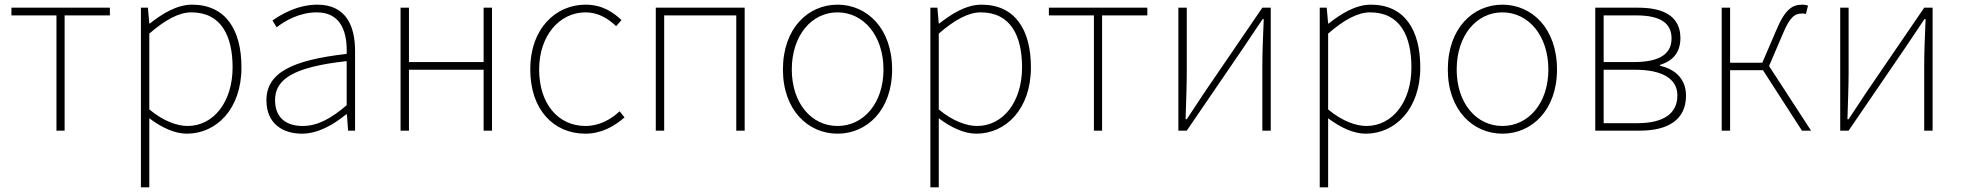

<svg xmlns="http://www.w3.org/2000/svg" viewBox="-20 -560 8409 823"><path d="M222 0H257V-494H451V-527H29V-494H222Z M584 243H620V46V-53C676 -11 731 13 781 13C907 13 1015 -92 1015 -271C1015 -434 946 -540 803 -540C737 -540 674 -500 622 -459H620L614 -527H584ZM784 -20C742 -20 682 -39 620 -91V-416C687 -474 746 -507 800 -507C929 -507 977 -405 977 -271C977 -124 896 -20 784 -20Z M1274 13C1344 13 1410 -26 1464 -70H1467L1472 0H1502V-341C1502 -448 1464 -540 1340 -540C1254 -540 1181 -496 1148 -472L1166 -443C1200 -470 1263 -507 1338 -507C1447 -507 1469 -414 1466 -329C1229 -302 1122 -247 1122 -130C1122 -30 1192 13 1274 13ZM1277 -20C1213 -20 1159 -50 1159 -131C1159 -220 1237 -273 1466 -298V-109C1397 -50 1340 -20 1277 -20Z M1697 0H1733V-261H2053V0H2089V-527H2053V-294H1733V-527H1697Z M2489 13C2557 13 2613 -18 2657 -57L2636 -83C2599 -48 2548 -20 2490 -20C2370 -20 2291 -118 2291 -262C2291 -407 2378 -507 2490 -507C2544 -507 2586 -481 2621 -448L2644 -474C2609 -507 2562 -540 2490 -540C2363 -540 2253 -439 2253 -262C2253 -88 2355 13 2489 13Z M2791 0H2827V-494H3136V0H3172V-527H2791Z M3570 13C3696 13 3804 -88 3804 -262C3804 -439 3696 -540 3570 -540C3444 -540 3336 -439 3336 -262C3336 -88 3444 13 3570 13ZM3570 -20C3458 -20 3374 -118 3374 -262C3374 -407 3458 -507 3570 -507C3682 -507 3767 -407 3767 -262C3767 -118 3682 -20 3570 -20Z M3968 243H4004V46V-53C4060 -11 4115 13 4165 13C4291 13 4399 -92 4399 -271C4399 -434 4330 -540 4187 -540C4121 -540 4058 -500 4006 -459H4004L3998 -527H3968ZM4168 -20C4126 -20 4066 -39 4004 -91V-416C4071 -474 4130 -507 4184 -507C4313 -507 4361 -405 4361 -271C4361 -124 4280 -20 4168 -20Z M4669 0H4704V-494H4898V-527H4476V-494H4669Z M5031 0H5067L5315 -363C5337 -396 5370 -445 5392 -478H5397C5394 -407 5391 -336 5391 -277V0H5427V-527H5391L5143 -164C5121 -131 5089 -82 5067 -49H5062C5064 -120 5067 -191 5067 -249V-527H5031Z M5637 243H5673V46V-53C5729 -11 5784 13 5834 13C5960 13 6068 -92 6068 -271C6068 -434 5999 -540 5856 -540C5790 -540 5727 -500 5675 -459H5673L5667 -527H5637ZM5837 -20C5795 -20 5735 -39 5673 -91V-416C5740 -474 5799 -507 5853 -507C5982 -507 6030 -405 6030 -271C6030 -124 5949 -20 5837 -20Z M6420 13C6546 13 6654 -88 6654 -262C6654 -439 6546 -540 6420 -540C6294 -540 6186 -439 6186 -262C6186 -88 6294 13 6420 13ZM6420 -20C6308 -20 6224 -118 6224 -262C6224 -407 6308 -507 6420 -507C6532 -507 6617 -407 6617 -262C6617 -118 6532 -20 6420 -20Z M6818 0H7009C7132 0 7207 -48 7207 -150C7207 -229 7151 -266 7096 -278V-282C7144 -297 7183 -329 7183 -397C7183 -486 7117 -527 7003 -527H6818ZM6854 -294V-494H6994C7100 -494 7145 -459 7145 -395C7145 -333 7100 -294 6984 -294ZM6854 -32V-261H6989C7106 -261 7170 -222 7170 -151C7170 -73 7111 -32 6998 -32Z M7360 0H7396V-259H7537L7704 0H7743L7563 -277L7622 -415C7654 -492 7676 -502 7705 -502C7713 -502 7715 -502 7721 -500L7730 -536C7726 -538 7716 -540 7707 -540C7665 -540 7633 -525 7592 -426L7534 -291H7396V-527H7360Z M7868 0H7904L8152 -363C8174 -396 8207 -445 8229 -478H8234C8231 -407 8228 -336 8228 -277V0H8264V-527H8228L7980 -164C7958 -131 7926 -82 7904 -49H7899C7901 -120 7904 -191 7904 -249V-527H7868Z"/></svg>

Font: Noto Sans JP Thin
Style: Regular
Weight: 100
Designer: Ryoko NISHIZUKA 西塚涼子 (kana, bopomofo & ideographs); Paul D. Hunt (Latin, Greek & Cyrillic); Sandoll Communications 산돌커뮤니
Foundry: Adobe
Version: Version 2.004;hotconv 1.0.118;makeotfexe 2.5.65603